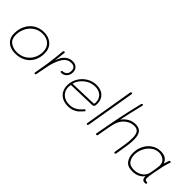

<svg xmlns="http://www.w3.org/2000/svg" viewBox="135 -1778 2772 2772"><g transform="rotate(45 1520.5 -392.5)"><path d="M46 -197Q46 -287 83 -359.5Q120 -432 187 -473.5Q254 -515 339 -515Q439 -515 501 -458.5Q563 -402 563 -303Q563 -213 525.5 -144.5Q488 -76 419.5 -38Q351 0 260 0Q205 0 156.5 -19.5Q108 -39 77 -83.5Q46 -128 46 -197ZM531 -303Q531 -387 479 -435.5Q427 -484 342 -484Q266 -484 205.5 -444.5Q145 -405 111.5 -339Q78 -273 78 -197Q78 -109 133 -70Q188 -31 264 -31Q342 -31 402.5 -67Q463 -103 497 -165.5Q531 -228 531 -303Z M1046 -402Q1046 -346 1013 -309.5Q980 -273 930 -273Q911 -273 911 -283Q911 -294 915.5 -298.5Q920 -303 931 -304Q974 -309 994.5 -333Q1015 -357 1015 -402Q1015 -435 995.5 -457Q976 -479 930 -479Q857 -479 810 -414Q763 -349 732 -228Q717 -164 700 -68L690 -14Q688 -3 683.5 2Q679 7 671 7Q663 7 660 2.5Q657 -2 659 -13L695 -226Q712 -329 727 -507Q728 -515 733.5 -519.5Q739 -524 747 -524Q761 -524 759 -507Q752 -434 738 -332Q765 -425 815.5 -467.5Q866 -510 930 -510Q988 -510 1017 -478Q1046 -446 1046 -402Z M1117 -208Q1117 -288 1157.5 -358Q1198 -428 1267.5 -470Q1337 -512 1419 -512Q1508 -512 1561.5 -462.5Q1615 -413 1615 -324Q1615 -286 1604 -274Q1593 -262 1567 -261L1152 -249Q1147 -222 1147 -203Q1147 -126 1198.5 -78.5Q1250 -31 1336 -31Q1386 -31 1424 -47.5Q1462 -64 1486.5 -85.5Q1511 -107 1541 -141Q1545 -145 1549 -145Q1555 -145 1560.5 -140Q1566 -135 1566 -130Q1566 -124 1558 -116Q1527 -81 1503.5 -59Q1480 -37 1437.5 -18.5Q1395 0 1336 0Q1264 0 1214.5 -28.5Q1165 -57 1141 -104Q1117 -151 1117 -208ZM1569 -292Q1578 -292 1582 -298.5Q1586 -305 1586 -322Q1586 -396 1540.5 -438.5Q1495 -481 1418 -481Q1349 -481 1292 -448.5Q1235 -416 1199.5 -368.5Q1164 -321 1157 -279Z M1709 -27 1834 -773Q1838 -792 1855 -792Q1870 -792 1866 -773L1740 -27Q1736 -9 1722 -9Q1706 -9 1709 -27Z M2356 -334Q2356 -280 2346.5 -211.5Q2337 -143 2314 -12Q2312 2 2297 2Q2280 2 2283 -13Q2305 -139 2314.5 -210Q2324 -281 2324 -334Q2324 -408 2300 -443.5Q2276 -479 2217 -479Q2149 -479 2089.5 -435Q2030 -391 2003 -321Q1990 -286 1978 -228Q1966 -170 1947 -60Q1945 -47 1939 -11Q1938 -6 1932.5 -2.5Q1927 1 1919 1Q1905 1 1907 -12Q1942 -210 1982 -408Q2005 -523 2063 -766Q2067 -785 2081 -785Q2099 -785 2094 -767Q2052 -596 2045 -561L2009 -397Q2041 -443 2094 -476.5Q2147 -510 2217 -510Q2290 -510 2323 -466Q2356 -422 2356 -334Z M2927 -359Q2913 -299 2895.5 -203.5Q2878 -108 2878 -74Q2878 -52 2887 -43Q2896 -34 2916 -34Q2933 -34 2933 -22Q2933 -10 2927.5 -6.5Q2922 -3 2907 -3Q2873 -3 2859.5 -20.5Q2846 -38 2844 -78Q2815 -38 2768.5 -15.5Q2722 7 2661 7Q2561 7 2520 -50Q2479 -107 2479 -188Q2479 -269 2513.5 -338.5Q2548 -408 2610 -449.5Q2672 -491 2750 -491Q2869 -491 2903 -394L2926 -467Q2929 -477 2933 -481Q2937 -485 2945 -485Q2954 -485 2958.5 -480.5Q2963 -476 2961 -470Q2942 -423 2927 -359ZM2883 -332Q2883 -395 2841 -427.5Q2799 -460 2742 -460Q2680 -460 2627 -420.5Q2574 -381 2542.5 -317.5Q2511 -254 2511 -185Q2511 -119 2544.5 -72Q2578 -25 2661 -25Q2732 -25 2788 -61.5Q2844 -98 2858 -168Q2883 -291 2883 -332Z"/></g></svg>

Font: Mali ExtraLight
Style: Italic
Weight: 275
Italic angle: -10°
Version: Version 1.000; ttfautohint (v1.6)